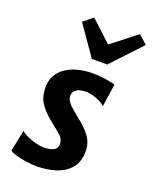

<svg xmlns="http://www.w3.org/2000/svg" viewBox="-157 -935 823 1030"><g transform="rotate(20 255.0 -420.0)"><path d="M182 8Q153 8 121 3.5Q89 -1 63 -8.5Q37 -16 25.5 -24.5L50.5 -146Q63 -134.5 86.5 -124Q110 -113.5 135.8 -106.5Q161.5 -99.5 180.5 -99.5Q216 -99.5 237.2 -110.2Q258.5 -121 258.5 -148Q258.5 -174 235.5 -194.5Q212.5 -215 164 -253Q126 -285 103.5 -319.8Q81 -354.5 81 -405Q81 -459 110.2 -494.2Q139.5 -529.5 188.2 -546.8Q237 -564 295 -564Q333 -564 371.5 -558Q410 -552 424 -546L405 -416.5Q391 -431.5 358.2 -445Q325.5 -458.5 292.5 -458.5Q259 -458.5 240.2 -445.5Q221.5 -432.5 221.5 -410.5Q221.5 -391 234.2 -374.2Q247 -357.5 265.5 -342.8Q284 -328 301 -313Q346.5 -278.5 374 -242Q401.5 -205.5 401.5 -157Q401.5 -98 371.8 -61.8Q342 -25.5 292 -8.8Q242 8 182 8ZM263 -634.5 145 -803.5 198.5 -848 318 -737 460 -848 509.5 -804 350.5 -634.5Z"/></g></svg>

Font: Merriweather Sans Italic
Style: Bold
Weight: 700
Italic angle: -7.5°
Designer: Eben Sorkin
Foundry: Eben Sorkin
Version: Version 1.008; ttfautohint (v1.7.19-72a1) -l 8 -r 50 -G 200 